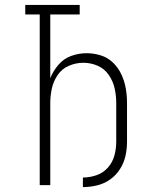

<svg xmlns="http://www.w3.org/2000/svg" viewBox="-20 -755 616 783"><path d="M318 8Q347 8 376 1Q405 -6 429 -23Q453 -40 469 -65Q485 -90 491.5 -118.5Q498 -147 498 -177V-335Q498 -365 493 -394Q488 -423 475.5 -450.5Q463 -478 441.5 -499Q420 -520 391.5 -529Q363 -538 333 -538Q301 -538 270.5 -527Q240 -516 218.5 -491Q197 -466 185 -436V-696H305V-735H83V-696H142V0H185V-335Q185 -365 191.5 -394.5Q198 -424 215.5 -449.5Q233 -475 261.5 -487Q290 -499 320 -499Q350 -499 378 -487Q406 -475 423.5 -449.5Q441 -424 447.5 -394.5Q454 -365 454 -335V-177Q454 -148 446.5 -120.5Q439 -93 420 -71.5Q401 -50 373.5 -40.5Q346 -31 318 -31Z"/></svg>

Font: Iosevka Sparkle Extralight
Style: Regular
Weight: 200
Designer: Belleve Invis
Foundry: Belleve Invis
Version: Version 4.5.0; ttfautohint (v1.8.3)